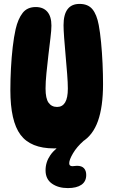

<svg xmlns="http://www.w3.org/2000/svg" viewBox="-20 -751 580 982"><path d="M256 8Q137 8 85 -61.5Q33 -131 33 -290Q33 -344 36 -401Q39 -458 45 -510Q51 -562 60 -602Q72 -654 95.5 -684.5Q119 -715 163 -715Q201 -715 222 -691Q243 -667 243 -620Q243 -597 238 -556.5Q233 -516 227.5 -469Q222 -422 217.5 -376.5Q213 -331 213 -298Q213 -247 228.5 -225.5Q244 -204 272 -204Q299 -204 313 -227Q327 -250 327 -298Q327 -327 323.5 -372.5Q320 -418 315.5 -467.5Q311 -517 308 -558.5Q305 -600 305 -622Q305 -731 387 -731Q430 -731 452.5 -704Q475 -677 485 -623Q492 -586 497 -534Q502 -482 504.5 -426.5Q507 -371 507 -321Q507 -205 481 -132Q455 -59 400 -25.5Q345 8 256 8ZM327 211Q278 211 245.5 188Q213 165 213 120Q213 78 237.5 42.5Q262 7 319 -28L407 -30Q373 0 353.5 33Q334 66 334 84Q334 92 338.5 95.5Q343 99 351 99Q356 99 361.5 98Q367 97 374 97Q398 97 409.5 109.5Q421 122 421 144Q421 177 396.5 194Q372 211 327 211Z"/></svg>

Font: DynaPuff Condensed SemiBold
Style: Regular
Weight: 600
Width: 3
Designer: Toshi Omagari, Jennifer Daniel
Foundry: Google Fonts
Version: Version 2.000